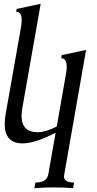

<svg xmlns="http://www.w3.org/2000/svg" viewBox="-20 -752 515 1016"><path d="M366.7 244.1Q326.7 239.7 264.6 239.7Q205.6 239.7 162.1 244.1L167.5 213.9Q227.5 213.9 235.4 171.4L274.4 -49.8Q165.5 6.8 99.6 6.8Q4.9 6.8 4.9 -95.7Q4.9 -119.1 9.8 -147.9L90.8 -606Q94.7 -628.9 94.7 -646Q94.7 -689.9 65.4 -689.9L67.9 -704.6L195.3 -731.9L98.1 -179.7Q94.2 -157.2 94.2 -138.7Q94.2 -52.2 180.2 -52.2Q220.2 -52.2 280.3 -82.5L328.6 -357.9Q333 -381.3 333 -398.4Q333 -443.4 304.2 -443.8L306.6 -460.4L435.5 -487.8Q319.3 171.4 318.4 180.2Q318.4 213.9 372.1 213.9Z"/></svg>

Font: Kelvinch
Style: Italic
Weight: 400
Italic angle: -10°
Designer: Paul James Miller
Foundry: High-Logic / Made with FontCreator
Version: Version 3.40;July 22, 2017;FontCreator 11.0.0.2388 64-bit